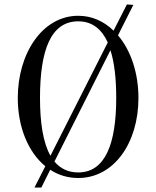

<svg xmlns="http://www.w3.org/2000/svg" viewBox="-20 -786 703 864"><path d="M551 -766 491 -648C448 -690 394 -715 332 -715C171 -715 60 -546 60 -345C60 -214 107 -101 184 -38L135 58H166L206 -22C243 2 285 15 332 15C493 15 603 -143 603 -345C603 -457 569 -559 511 -627L580 -764ZM332 -10C287 -10 252 -27 225 -59L477 -560C495 -504 503 -431 503 -345C503 -140 454 -10 332 -10ZM160 -345C160 -559 208 -690 332 -690C394 -690 437 -656 465 -595L207 -85C174 -144 160 -233 160 -345Z"/></svg>

Font: Sprat Condesed
Style: Regular
Weight: 400
Width: 3
Designer: Ethan Nakache
Foundry: Collletttivo
Version: Version 2.000;Glyphs 3.2 (3217)